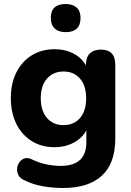

<svg xmlns="http://www.w3.org/2000/svg" viewBox="-20 -746 654 956"><path d="M296 -123Q348 -123 378.5 -158.5Q409 -194 409 -257Q409 -319 378.5 -354.5Q348 -390 296 -390Q245 -390 214 -354.5Q183 -319 183 -257Q183 -194 214 -158.5Q245 -123 296 -123ZM307 -586Q271 -586 252 -604.5Q233 -623 233 -657Q233 -726 307 -726Q342 -726 361.5 -708.5Q381 -691 381 -657Q381 -586 307 -586ZM295 190Q240 190 191.5 181Q143 172 107 154Q78 143 69.5 121.5Q61 100 68 79Q75 58 92.5 47Q110 36 133 45Q177 66 214 73Q251 80 282 80Q410 80 410 -38V-97Q389 -58 346.5 -35.5Q304 -13 253 -13Q187 -13 138 -43.5Q89 -74 61.5 -129Q34 -184 34 -257Q34 -331 61.5 -385.5Q89 -440 138 -470.5Q187 -501 253 -501Q305 -501 346.5 -479Q388 -457 408 -420V-424Q408 -461 427.5 -480Q447 -499 482 -499Q554 -499 554 -424V-56Q554 67 487.5 128.5Q421 190 295 190Z"/></svg>

Font: Chiron GoRound TC
Style: Bold
Weight: 700
Designer: Ryoko NISHIZUKA 西塚涼子 (kana, bopomofo & ideographs); Paul D. Hunt (Latin, Greek & Cyrillic); Sandoll Communications 산돌커뮤니
Foundry: Adobe
Version: Version 1.000;hotconv 1.1.1;makeotfexe 2.6.0